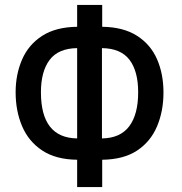

<svg xmlns="http://www.w3.org/2000/svg" viewBox="-20 -744 733 774"><path d="M392 -724V-636Q477 -635 532 -600Q587 -565 613 -505.5Q639 -446 639 -371Q639 -296 613 -234.5Q587 -173 532.5 -137Q478 -101 392 -100V10H291V-100Q205 -101 150 -137.5Q95 -174 69 -235.5Q43 -297 43 -372Q43 -444 69 -504Q95 -564 150 -599.5Q205 -635 291 -636V-724ZM291 -550Q215 -549 180 -502.5Q145 -456 145 -372Q145 -188 291 -186ZM391 -550V-186Q465 -187 501 -235Q537 -283 537 -372Q537 -457 502 -503Q467 -549 391 -550Z"/></svg>

Font: Avrile Sans Condensed Medium
Style: Regular
Weight: 500
Width: 3
Designer: Monotype Design Team
Foundry: Monotype Imaging Inc.
Version: Version 2.001;September 10, 2019;FontCreator 11.5.0.2425 64-